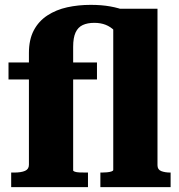

<svg xmlns="http://www.w3.org/2000/svg" viewBox="-20 -770 737 790"><path d="M15 -513H379V-443H15ZM393 0V-60H399Q409 -60 420 -61Q431 -62 438.5 -64.5Q446 -67 446 -71V-701L402 -734H628V-90Q628 -72 643.5 -66Q659 -60 681 -60H682V0ZM342 0H26V-60H38Q67 -60 83 -67Q99 -74 99 -92V-552Q99 -607 119 -645Q139 -683 175 -706.5Q211 -730 256.5 -740Q302 -750 353 -750Q398 -750 434 -743.5Q470 -737 498 -725.5Q526 -714 547 -700L482 -599Q469 -626 452 -643Q435 -660 414.5 -668Q394 -676 368 -676Q340 -676 320.5 -667Q301 -658 291 -636.5Q281 -615 281 -577V-69Q281 -66 288 -63.5Q295 -61 307.5 -60.5Q320 -60 336 -60H342Z"/></svg>

Font: Roboto Serif 36pt
Style: Bold
Weight: 700
Version: Version 1.008